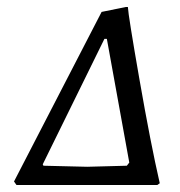

<svg xmlns="http://www.w3.org/2000/svg" viewBox="-20 -528 513 548"><path d="M270 -494 339 -508H345Q346 -485 378 -301.5Q410 -118 436 -5L429 0H27L20 -10ZM285 -417H278L102 -59L104 -55L229 -52L342 -55L349 -64Z"/></svg>

Font: Alegreya SC
Style: Italic
Weight: 400
Italic angle: -7°
Designer: Juan Pablo del Peral
Foundry: Huerta Tipografica
Version: Version 2.007; ttfautohint (v1.6)